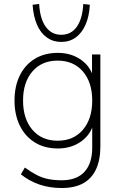

<svg xmlns="http://www.w3.org/2000/svg" viewBox="-20 -758 610 966"><path d="M290 188Q230 188 178.5 170.5Q127 153 85 119L105 85Q137 108 165 122.5Q193 137 223.5 143Q254 149 291 149Q366 149 405 106.5Q444 64 444 -15V-148H454Q440 -84 390 -47.5Q340 -11 271 -11Q204 -11 155 -41.5Q106 -72 79.5 -126.5Q53 -181 53 -252Q53 -324 79.5 -378Q106 -432 155 -462Q204 -492 271 -492Q340 -492 390 -455.5Q440 -419 454 -355H443V-484H485V-22Q485 47 463 94Q441 141 398 164.5Q355 188 290 188ZM270 -50Q350 -50 397 -105Q444 -160 444 -252Q444 -344 397 -398.5Q350 -453 270 -453Q190 -453 143 -398.5Q96 -344 96 -252Q96 -160 143 -105Q190 -50 270 -50ZM288 -547Q247 -547 215.5 -569.5Q184 -592 166 -634Q148 -676 144 -734L177 -738Q181 -664 210 -623.5Q239 -583 288 -583Q338 -583 366.5 -623.5Q395 -664 399 -738L432 -734Q429 -676 410.5 -634Q392 -592 361 -569.5Q330 -547 288 -547Z"/></svg>

Font: Nunito Sans 12pt ExtraLight ExtraLight
Style: Regular
Weight: 250
Version: Version 3.101;gftools[0.9.27]